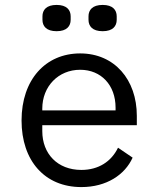

<svg xmlns="http://www.w3.org/2000/svg" viewBox="-20 -744 640 776"><path d="M308.9 12.1C410.9 12.1 485.1 -38 516 -106.9L457 -147C430 -90.9 377.8 -57.2 308.9 -57.2C212 -57.2 150.9 -122.9 150.9 -214.1V-237.9H533V-275.9C533 -421.9 442.8 -528.1 304 -528.1C164.1 -528.1 67.1 -421.9 67.1 -257.1C67.1 -94.1 160.9 12.1 308.9 12.1ZM150.9 -297.9V-305C150.9 -394.9 215.9 -462 304 -462C388.8 -462 447.1 -399.9 447.1 -308.9V-297.9ZM151.6 -664.1C151.6 -638.1 167.6 -617.9 208.8 -617.9C249.6 -617.9 265.6 -638.1 265.6 -664.1V-677.9C265.6 -703.8 249.6 -724.1 208.8 -724.1C167.6 -724.1 151.6 -703.8 151.6 -677.9ZM337.7 -664.1C337.7 -638.1 353.7 -617.9 394.9 -617.9C435.7 -617.9 451.7 -638.1 451.7 -664.1V-677.9C451.7 -703.8 435.7 -724.1 394.9 -724.1C353.7 -724.1 337.7 -703.8 337.7 -677.9Z"/></svg>

Font: Margiela Mono
Style: Regular
Weight: 400
Designer: Mike Abbink, Paul van der Laan, Pieter van Rosmalen
Foundry: Bold Monday
Version: Version 2.003 2021